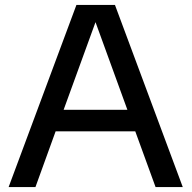

<svg xmlns="http://www.w3.org/2000/svg" viewBox="-20 -760 778 780"><path d="M15 0 290.5 -740H447L722.5 0H612L529.5 -226.5H206L124 0ZM238.5 -314H497.5L368 -670Z"/></svg>

Font: Encode Sans SemiExpanded SemiExpanded Medium
Style: Regular
Weight: 500
Width: 6
Designer: Multiple Designers
Foundry: Impallari Type
Version: Version 3.000; ttfautohint (v1.8.3) -l 8 -r 50 -G 200 -x 14 